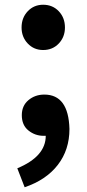

<svg xmlns="http://www.w3.org/2000/svg" viewBox="-20 -577 365 810"><path d="M162 -366Q123 -366 97 -393.5Q71 -421 71 -461Q71 -502 97 -529.5Q123 -557 162 -557Q202 -557 228 -529.5Q254 -502 254 -461Q254 -421 228 -393.5Q202 -366 162 -366ZM84 213 53 133Q173 83 173 -4Q169 -4 164 -4Q128 -4 100 -26.5Q72 -49 72 -91Q72 -131 100 -154.5Q128 -178 167 -178Q269 -178 273 -33Q273 55 224 118.5Q175 182 84 213Z"/></svg>

Font: Source Han Sans CN Bold
Style: Bold
Weight: 700
Designer: Ryoko NISHIZUKA 西塚涼子 (kana & ideographs); Paul D. Hunt (Latin, Greek & Cyrillic); Wenlong ZHANG 张文龙 (bopomofo); Sandoll 
Foundry: Adobe Systems Incorporated
Version: Version 1.00;May 30, 2023;FontCreator 11.5.0.2422 32-bit